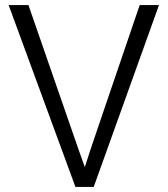

<svg xmlns="http://www.w3.org/2000/svg" viewBox="-20 -736 661 756"><path d="M349 0H277L14 -716H92L263 -223Q275 -190 294 -134L314 -78L333 -137Q346 -175 362 -223L530 -716H606Z"/></svg>

Font: Almarai Light
Style: Regular
Weight: 300
Designer: Boutros International 2019
Foundry: Created by Boutros International 2019
Version: Version 1.10